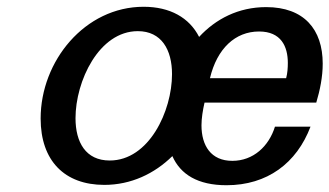

<svg xmlns="http://www.w3.org/2000/svg" viewBox="-20 -533 973 567"><path d="M100 -183C100 -58 171 13 288 13C367 13 436 -20 489 -72C513 -18 564 14 649 14C769 14 856 -51 897 -159H792C774 -101 728 -58 666 -58C603 -58 575 -103 575 -163C575 -184 579 -208 584 -230H914C925 -267 933 -306 933 -345C933 -446 878 -512 766 -512C684 -512 617 -477 568 -424C539 -481 482 -513 404 -513C231 -513 100 -353 100 -183ZM203 -184C203 -293 272 -441 387 -441C457 -441 488 -386 488 -314C488 -205 420 -59 304 -59C233 -59 203 -113 203 -184ZM600 -302C621 -390 675 -440 745 -440C810 -440 830 -396 830 -347C830 -333 829 -317 825 -302Z"/></svg>

Font: Perun Medium Italic
Style: Regular
Weight: 500
Italic angle: -12°
Foundry: Copyright (c) Stefan Peev, Context Ltd, 2016
Version: Version 1.026